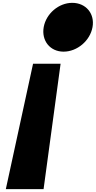

<svg xmlns="http://www.w3.org/2000/svg" viewBox="-20 -943 675 1353"><path d="M428 -579C524 -579 615 -656 632 -752C649 -847 585 -923 489 -923C394 -923 305 -847 288 -752C271 -656 333 -579 428 -579ZM21 390H287L407 -494H213Z"/></svg>

Font: Hussar Dziwak
Style: Kur
Weight: 400
Version: Version 1.022